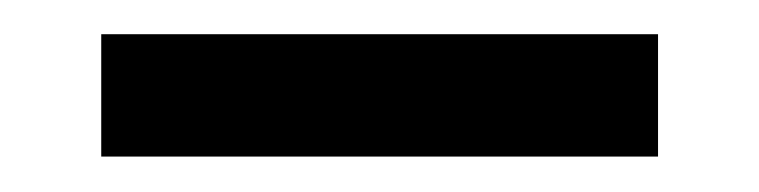

<svg xmlns="http://www.w3.org/2000/svg" viewBox="-20 -282 435 110"><path d="M357 -192.3V-262.4H38V-192.3Z"/></svg>

Font: Diatome Awesome Regular
Style: Regular
Weight: 400
Designer: 15.100.17
Foundry: 15.100.17
Version: Version 1.008;Fontself Maker 3.5.8